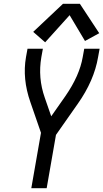

<svg xmlns="http://www.w3.org/2000/svg" viewBox="-20 -992 545 1012"><path d="M145 0 196 -292 140 -454Q97 -577 117 -691L125 -735H206L198 -691Q179 -582 216 -477L250 -379L325 -486Q399 -593 416 -691L424 -735H505L497 -691Q476 -567 390 -445L275 -281L226 0ZM218 -769 155 -824 312 -972H401L503 -817L428 -776L347 -912Z"/></svg>

Font: Iosevka SS08
Style: Italic
Weight: 400
Italic angle: -10°
Monospace: yes
Designer: Belleve Invis
Foundry: Belleve Invis
Version: 2.1.0; ttfautohint (v1.8.2)